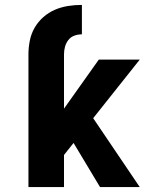

<svg xmlns="http://www.w3.org/2000/svg" viewBox="-20 -763 640 783"><path d="M96 -541Q96 -569 101.5 -597Q107 -625 121 -649.5Q135 -674 156.5 -693Q178 -712 203.5 -723Q229 -734 257 -738.5Q285 -743 314 -743V-623Q298 -623 283 -617.5Q268 -612 258.5 -599.5Q249 -587 245 -572Q241 -557 241 -541ZM96 0V-541H241V-320L383 -520H550L360 -281L550 0H388L280 -180L241 -131V0Z"/></svg>

Font: Iosevka Aile Heavy
Style: Regular
Weight: 900
Designer: Belleve Invis
Foundry: Belleve Invis
Version: Version 31.1.0; ttfautohint (v1.8.4)